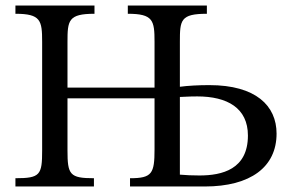

<svg xmlns="http://www.w3.org/2000/svg" viewBox="-20 -677 1053 697"><path d="M321 0V-30C233 -30 225 -43 225 -131V-320H541V-135C541 -47 532 -30 452 -30V0H723C890 0 984 -71 984 -192C984 -293 909 -368 740 -368C701 -368 662 -366 633 -362V-525C633 -604 635 -627 731 -627V-657H444V-627C536 -627 541 -603 541 -525V-359H225V-525C225 -603 228 -627 323 -627V-657H36V-627C128 -627 133 -603 133 -525V-131C133 -42 126 -30 36 -30V0ZM704 -40C676 -40 658 -41 633 -43V-325C644 -325 663 -327 696 -327C805 -327 880 -285 880 -185C880 -62 786 -40 704 -40Z"/></svg>

Font: STIX Two Text
Style: Regular
Weight: 400
Designer: Ross Mills, John Hudson & Paul Hanslow, Tiro Typeworks Ltd; with prior portions MicroPress Inc., and Coen Hoffman.
Foundry: Tiro Typeworks Ltd
Version: Version 2.13 b171